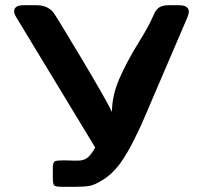

<svg xmlns="http://www.w3.org/2000/svg" viewBox="-20 -714 773 734"><path d="M34 -670Q34 -694 69 -694Q69 -694 120 -694Q159 -694 182 -669Q191 -659 289.5 -494Q388 -329 408 -286Q408 -348 436.5 -413.5Q465 -479 508.5 -549Q552 -619 566 -654Q576 -678 589 -686Q602 -694 625 -694H665Q702 -694 702 -668Q702 -664 697 -649L561 -332Q560 -330 544 -292Q528 -254 520 -236.5Q512 -219 496 -186.5Q480 -154 465.5 -129.5Q451 -105 437 -86Q407 -47 373.5 -26.5Q340 -6 321 -3Q302 0 273 0H215Q192 0 187 -5.5Q182 -11 182 -34V-77Q183 -94 190 -97.5Q197 -101 224 -101H225Q231 -101 242.5 -100.5Q254 -100 260 -100H278Q299 -100 313 -110Q327 -120 344 -150L44 -645Q34 -661 34 -670Z"/></svg>

Font: CMU Sans Serif
Style: Bold
Weight: 700
Version: Version 0.7.0